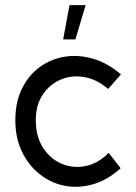

<svg xmlns="http://www.w3.org/2000/svg" viewBox="-20 -723 533 751"><path d="M452 -65Q400 -18 343 -2Q286 14 232.5 3.5Q179 -7 135.5 -41.5Q92 -76 66 -129.5Q40 -183 40 -253Q40 -323 65.5 -375.5Q91 -428 134.5 -460Q178 -492 232 -501Q286 -510 343.5 -493.5Q401 -477 453 -432L403 -375Q359 -413 309.5 -421.5Q260 -430 217 -411.5Q174 -393 147 -352.5Q120 -312 120 -253Q120 -190 147.5 -146.5Q175 -103 219 -83.5Q263 -64 312.5 -73Q362 -82 405 -125ZM227 -569H275L315 -703H252Z"/></svg>

Font: Kulim Park
Style: Regular
Weight: 400
Designer: Noponies / Dale Sattler
Foundry: Noponies
Version: Version 1.000; ttfautohint (v1.8.3)